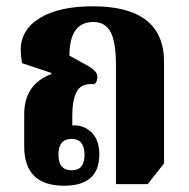

<svg xmlns="http://www.w3.org/2000/svg" viewBox="-20 -580 600 611"><path d="M296 -88Q296 -134 272.5 -157.5Q249 -181 217 -181Q213 -181 210 -181V-213Q210 -262 224.5 -289Q239 -316 280 -312Q290 -319 290 -336Q290 -353 259 -371L201 -403Q201 -510 277 -510Q315 -510 332 -478Q349 -446 349 -372V6H450L502 -60V-383Q502 -560 275 -560Q169 -560 107.5 -523Q46 -486 46 -421Q46 -404 50 -379L143 -348V-344Q57 -312 57 -216V-114Q57 11 184 11Q296 11 296 -88ZM208 -38Q166 -38 166 -88Q166 -138 208 -138Q249 -138 249 -87Q249 -38 208 -38Z"/></svg>

Font: Noto Serif Thai Condensed Extra
Style: Regular
Weight: 800
Width: 3
Designer: Monotype Design Team
Foundry: Monotype Imaging Inc.
Version: Version 1.901